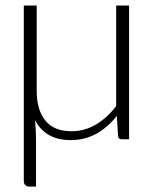

<svg xmlns="http://www.w3.org/2000/svg" viewBox="-20 -518 581 714"><path d="M116.5 -497.5V-179.5Q116.5 -109.5 148.5 -69.8Q180.5 -30 246 -30Q294.5 -30 336.5 -54.8Q378.5 -79.5 412 -123.5V-497.5H460V0H433.5Q419.5 0 419 -13L414.5 -87Q379.5 -43 337 -20Q294.5 3 243.5 3Q194.5 3 161.5 -16.2Q128.5 -35.5 110 -71.5Q112.5 -50 113.2 -28Q114 -6 114 12V176H90Q80 176 74.2 170.5Q68.5 165 68.5 155V-497.5Z"/></svg>

Font: o
Style: Regular
Weight: 300
Designer: Lukasz Dziedzic
Foundry: Lukasz Dziedzic
Version: Version 1.104; Western+Polish opensource; ttfautohint (v1.8.